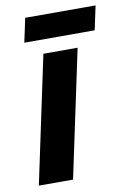

<svg xmlns="http://www.w3.org/2000/svg" viewBox="-82 -760 551 812"><g transform="rotate(-10 193.5 -354.5)"><path d="M84.5 -709H386.7L364.7 -606H62.5ZM165 0H18.1L133.8 -545.9H280.8Z"/></g></svg>

Font: Zoram GWebM
Style: Bold Italic
Weight: 700
Italic angle: -12°
Foundry: Ascender Corporation
Version: Version 1.000